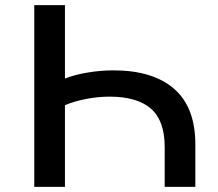

<svg xmlns="http://www.w3.org/2000/svg" viewBox="-20 -725 845 745"><path d="M113 0V-705H232V-420Q265 -434 317 -443Q369 -452 420 -452Q573 -452 655.5 -380.5Q738 -309 738 -164V0H619V-155Q619 -257 565.5 -303.5Q512 -350 405 -350Q362 -350 316.5 -341.5Q271 -333 232 -317V0Z"/></svg>

Font: Nunito Sans 7pt SemiExpanded SemiBold
Style: Regular
Weight: 600
Width: 6
Designer: Vernon Adams
Foundry: Vernon Adams
Version: Version 3.101;gftools[0.9.27]